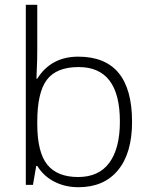

<svg xmlns="http://www.w3.org/2000/svg" viewBox="-20 -780 635 810"><path d="M312 -497.1Q218.3 -497.1 177.7 -443.4Q137.2 -389.6 137.2 -266.1V-257.8Q137.2 -137.7 179.4 -85.4Q221.7 -33.2 309.6 -33.2Q397.5 -33.2 441.7 -94Q485.8 -154.8 485.8 -267.1Q485.8 -497.1 312 -497.1ZM310.1 -541Q537.1 -541 537.1 -266.1Q537.1 -133.8 477.8 -62Q418.5 9.8 311 9.8Q254.4 9.8 209 -13.7Q163.6 -37.1 137.2 -80.1H132.8L119.1 0H88.9V-759.8H137.2V-568.8Q137.2 -525.9 135.3 -489.7L133.8 -448.2H137.2Q195.8 -541 310.1 -541Z"/></svg>

Font: OpenSans-Light
Style: Regular
Weight: 300
Foundry: Ascender Corporation
Version: Version 1.10